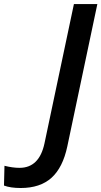

<svg xmlns="http://www.w3.org/2000/svg" viewBox="-177 -734 503 953"><path d="M-74.2 199.2Q-125 199.2 -157.2 187L-154.8 88.9Q-113.8 99.1 -80.1 99.1Q18.1 99.1 43.9 -22.9L189.9 -713.9H306.2L157.2 -7.8Q134.8 98.1 78.4 148.7Q22 199.2 -74.2 199.2Z"/></svg>

Font: TypoPRO Open Sans
Style: Italic
Weight: 600
Italic angle: -12°
Foundry: Ascender Corporation
Version: Version 1.10